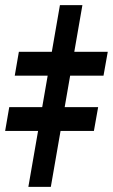

<svg xmlns="http://www.w3.org/2000/svg" viewBox="-24 -731 441 751"><path d="M298.3 -710.9 174.8 0H86.9L210.4 -710.9ZM397.5 -528.3 380.9 -435.1H33.7L49.8 -528.3ZM359.9 -312 343.3 -218.8H-3.9L12.2 -312Z"/></svg>

Font: Roboto Black
Style: Italic
Weight: 900
Italic angle: -12°
Designer: Christian Robertson
Foundry: Google
Version: Version 3.0; 2020